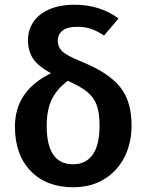

<svg xmlns="http://www.w3.org/2000/svg" viewBox="-20 -775 618 810"><path d="M535 -246Q535 -171 505 -112Q475 -53 419.5 -19Q364 15 289 15Q176 15 109.5 -53.5Q43 -122 43 -241Q43 -392 195 -466Q140 -496 119 -528.5Q98 -561 98 -606Q98 -647 120 -681Q142 -715 186.5 -735Q231 -755 295 -755Q402 -755 480 -697L419 -625Q391 -644 364.5 -653Q338 -662 306 -662Q264 -662 244 -646Q224 -630 224 -604Q224 -584 232.5 -570.5Q241 -557 263.5 -543.5Q286 -530 333 -511Q439 -467 487 -407.5Q535 -348 535 -246ZM400 -246Q400 -298 388.5 -330.5Q377 -363 349 -386.5Q321 -410 266 -434Q220 -400 198.5 -355.5Q177 -311 177 -244Q177 -82 288 -82Q343 -82 371.5 -123Q400 -164 400 -246Z"/></svg>

Font: Fira Sans Medium
Style: Regular
Weight: 500
Designer: bBox Type GmbH & Carrois Corporate GbR & Edenspiekermann AG
Foundry: bBox Type GmbH & Carrois Corporate GbR & Edenspiekermann AG
Version: Version 4.301